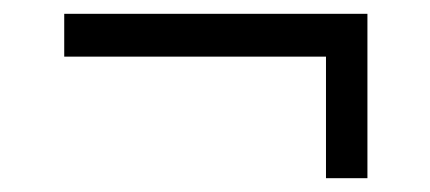

<svg xmlns="http://www.w3.org/2000/svg" viewBox="-20 -384 622 278"><path d="M73 -364V-302H452V-126H512V-364Z"/></svg>

Font: Raleway Reg
Style: Regular
Weight: 400
Designer: Matt McInerney, Pablo Impallari, Rodrigo Fuenzalida
Foundry: Matt McInerney, Pablo Impallari, Rodrigo Fuenzalida
Version: Version 3.00 July 28, 2015